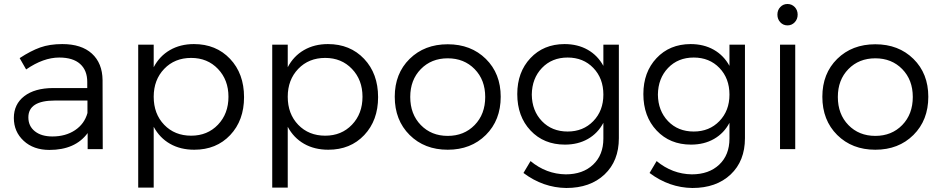

<svg xmlns="http://www.w3.org/2000/svg" viewBox="-20 -752 4742 968"><path d="M247.1 -308.1H419.9V-338.9Q419.9 -397.5 383.8 -429.7Q347.7 -461.9 278.8 -461.9Q198.7 -461.9 111.8 -401.9L79.1 -459Q134.8 -495.6 182.6 -512.7Q230.5 -529.8 293.9 -529.8Q390.6 -529.8 443.4 -481.7Q496.1 -433.6 497.1 -348.1L498 0H421.9V-81.1Q359.4 3.9 229 3.9Q148.9 3.9 99.4 -42Q49.8 -87.9 49.8 -157.2Q49.8 -226.6 102.3 -267.1Q154.8 -307.6 247.1 -308.1ZM123 -160.2Q123 -116.2 155.8 -90.1Q188.5 -64 244.1 -64Q311 -64 358.4 -95.7Q405.8 -127.4 420.9 -182.1V-245.1H256.8Q123 -245.1 123 -160.2Z M676.8 193.8V-526.9H754.9V-413.1Q784.2 -469.2 836.7 -499.5Q889.2 -529.8 957.5 -529.8Q1069.3 -529.8 1139.9 -455.3Q1210.4 -380.9 1210.4 -262.2Q1210.4 -145 1140.6 -71Q1070.8 2.9 959.5 2.9Q889.6 2.9 837.2 -27.1Q784.7 -57.1 754.9 -112.8V193.8ZM754.9 -264.2Q754.9 -177.7 807.9 -122.8Q860.8 -67.9 943.8 -67.9Q1025.9 -67.9 1078.9 -123.3Q1131.8 -178.7 1131.8 -264.2Q1131.8 -349.1 1078.9 -404.5Q1025.9 -460 943.8 -460Q860.8 -460 807.9 -404.8Q754.9 -349.6 754.9 -264.2Z M1352.5 193.8V-526.9H1430.7V-413.1Q1460 -469.2 1512.5 -499.5Q1564.9 -529.8 1633.3 -529.8Q1745.1 -529.8 1815.7 -455.3Q1886.2 -380.9 1886.2 -262.2Q1886.2 -145 1816.4 -71Q1746.6 2.9 1635.3 2.9Q1565.4 2.9 1512.9 -27.1Q1460.4 -57.1 1430.7 -112.8V193.8ZM1430.7 -264.2Q1430.7 -177.7 1483.6 -122.8Q1536.6 -67.9 1619.6 -67.9Q1701.7 -67.9 1754.6 -123.3Q1807.6 -178.7 1807.6 -264.2Q1807.6 -349.1 1754.6 -404.5Q1701.7 -460 1619.6 -460Q1536.6 -460 1483.6 -404.8Q1430.7 -349.6 1430.7 -264.2Z M1970.2 -264.2Q1970.2 -381.3 2045.2 -455.1Q2120.1 -528.8 2237.3 -528.8Q2354.5 -528.8 2429.4 -455.1Q2504.4 -381.3 2504.4 -264.2Q2504.4 -146 2429.4 -71.5Q2354.5 2.9 2237.3 2.9Q2120.1 2.9 2045.2 -71.5Q1970.2 -146 1970.2 -264.2ZM2048.3 -263.2Q2048.3 -176.3 2101.6 -121.6Q2154.8 -66.9 2237.3 -66.9Q2319.8 -66.9 2373 -121.6Q2426.3 -176.3 2426.3 -263.2Q2426.3 -349.1 2373 -403.6Q2319.8 -458 2237.3 -458Q2154.8 -458 2101.6 -403.6Q2048.3 -349.1 2048.3 -263.2Z M2587.9 -277.8Q2587.9 -388.2 2654.1 -458.7Q2720.2 -529.3 2825.7 -529.8Q2892.6 -529.8 2942.9 -501.2Q2993.2 -472.7 3022 -419.9V-526.9H3100.1V-55.2Q3100.1 59.6 3027.8 127.7Q2955.6 195.8 2835 195.8Q2718.3 194.3 2619.1 120.1L2654.8 60.1Q2733.9 125.5 2832 127Q2918.5 127 2970.2 78.1Q3022 29.3 3022 -53.2V-132.8Q2994.1 -80.1 2944.1 -51.5Q2894 -22.9 2828.1 -22.9Q2721.7 -22.9 2654.8 -94Q2587.9 -165 2587.9 -277.8ZM2661.1 -274.9Q2662.1 -193.4 2712.4 -141.1Q2762.7 -88.9 2841.8 -88.9Q2920.4 -88.9 2971.2 -141.4Q3022 -193.8 3022 -274.9Q3022 -356.9 2971.4 -409.4Q2920.9 -461.9 2841.8 -461.9Q2762.7 -461.9 2712.4 -409.4Q2662.1 -356.9 2661.1 -274.9Z M3223.6 -277.8Q3223.6 -388.2 3289.8 -458.7Q3356 -529.3 3461.4 -529.8Q3528.3 -529.8 3578.6 -501.2Q3628.9 -472.7 3657.7 -419.9V-526.9H3735.8V-55.2Q3735.8 59.6 3663.6 127.7Q3591.3 195.8 3470.7 195.8Q3354 194.3 3254.9 120.1L3290.5 60.1Q3369.6 125.5 3467.8 127Q3554.2 127 3606 78.1Q3657.7 29.3 3657.7 -53.2V-132.8Q3629.9 -80.1 3579.8 -51.5Q3529.8 -22.9 3463.9 -22.9Q3357.4 -22.9 3290.5 -94Q3223.6 -165 3223.6 -277.8ZM3296.9 -274.9Q3297.9 -193.4 3348.1 -141.1Q3398.4 -88.9 3477.5 -88.9Q3556.2 -88.9 3606.9 -141.4Q3657.7 -193.8 3657.7 -274.9Q3657.7 -356.9 3607.2 -409.4Q3556.6 -461.9 3477.5 -461.9Q3398.4 -461.9 3348.1 -409.4Q3297.9 -356.9 3296.9 -274.9Z M3914.1 -639.6Q3899.4 -655.3 3899.4 -678.2Q3899.4 -701.2 3914.1 -716.6Q3928.7 -731.9 3950.2 -731.9Q3971.7 -731.9 3986.6 -716.6Q4001.5 -701.2 4001.5 -678.2Q4001.5 -655.3 3986.6 -639.6Q3971.7 -624 3950.2 -624Q3928.7 -624 3914.1 -639.6ZM3912.6 0V-526.9H3989.3V0Z M4126 -264.2Q4126 -381.3 4200.9 -455.1Q4275.9 -528.8 4393.1 -528.8Q4510.3 -528.8 4585.2 -455.1Q4660.2 -381.3 4660.2 -264.2Q4660.2 -146 4585.2 -71.5Q4510.3 2.9 4393.1 2.9Q4275.9 2.9 4200.9 -71.5Q4126 -146 4126 -264.2ZM4204.1 -263.2Q4204.1 -176.3 4257.3 -121.6Q4310.5 -66.9 4393.1 -66.9Q4475.6 -66.9 4528.8 -121.6Q4582 -176.3 4582 -263.2Q4582 -349.1 4528.8 -403.6Q4475.6 -458 4393.1 -458Q4310.5 -458 4257.3 -403.6Q4204.1 -349.1 4204.1 -263.2Z"/></svg>

Font: Montserrat Light
Style: Regular
Weight: 300
Designer: Julieta Ulanovsky
Foundry: Julieta Ulanovsky
Version: Version 1.000;PS 002.000;hotconv 1.0.70;makeotf.lib2.5.58329